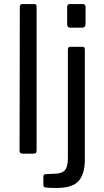

<svg xmlns="http://www.w3.org/2000/svg" viewBox="-20 -762 518 952"><path d="M161.5 -16.7Q161.5 -7.2 157.9 -3.6Q154.2 0 143.8 0H92.4Q77 0 77 -14.1L78.3 -728.4Q78.3 -742 90.1 -742H150.1Q161.5 -742 161.5 -729ZM400.6 29Q400.6 100.4 370.1 135.2Q339.6 170 260.9 170Q217.5 170 206.3 167.7Q195.1 165.3 195.1 156.6L194.8 113.3Q194.8 108.9 197.3 105.5Q199.7 102.1 204.7 101.5L256.3 99.2Q288.1 97.6 302.3 81.4Q316.6 65.1 316.6 23.4V-516.4Q316.6 -530 329.3 -530H389.8Q400.6 -530 400.6 -517.2V29ZM404.2 -644.3Q404.2 -624.7 386.7 -624.7H328.4Q313 -624.7 313 -642V-726.2Q313 -742 327.2 -742H390.6Q404.2 -742 404.2 -726.8Z"/></svg>

Font: Libre Franklin Thin
Style: Regular
Weight: 100
Designer: Pablo Impallari, Rodrigo Fuenzalida, Nhung Nguyen
Foundry: Impallari Type
Version: Version 3.000